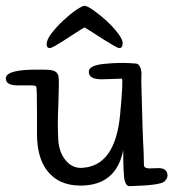

<svg xmlns="http://www.w3.org/2000/svg" viewBox="-68 -620 595 659"><path d="M342 -455Q337 -455 324 -462.5Q311 -470 294 -480.5Q277 -491 258 -503.5Q239 -516 222 -526Q205 -516 186 -503.5Q167 -491 150.5 -480.5Q134 -470 121 -462.5Q108 -455 103 -455Q92 -455 92 -468Q92 -484 109.5 -506.5Q127 -529 149.5 -550Q172 -571 193 -585.5Q214 -600 222 -600Q231 -600 252.5 -585Q274 -570 296.5 -549.5Q319 -529 336 -507Q353 -485 353 -472Q353 -465 350.5 -460Q348 -455 342 -455ZM-48 -351Q-48 -383 73 -381Q91 -381 102 -380Q127 -378 132 -361Q134 -352 134 -340Q134 -312 132 -252Q129 -192 132 -140Q135 -88 168 -59Q188 -42 215 -44Q327 -51 344 -224Q356 -350 350 -350Q345 -350 287 -348Q234 -346 237 -376Q239 -396 292 -401Q345 -406 382 -403Q401 -402 403 -401Q411 -396 414 -387Q418 -377 417.5 -365Q417 -353 417 -340Q422 -141 424 -119Q425 -111 426 -54Q426 -42 445 -42Q445 -42 476 -43Q506 -43 507 -18Q507 -7 496 3Q483 16 377 19Q365 19 360 0Q355 -16 355 -105Q331 17 208 17Q131 17 91 -38Q59 -83 59 -160Q59 -160 59 -229Q59 -318 56.5 -322.5Q54 -327 37 -327H-8Q-48 -327 -48 -351Z"/></svg>

Font: Scratch Savers
Style: Book
Weight: 400
Designer: Pablo Impallari, Rodrigo Fuenzalida, Brenda Gallo
Foundry: Pablo Impallari, Rodrigo Fuenzalida, Brenda Gallo
Version: Version 4.0b1